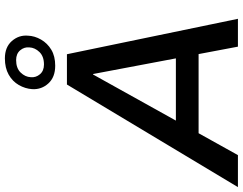

<svg xmlns="http://www.w3.org/2000/svg" viewBox="-164 -870 994 786"><g transform="rotate(-90 333.0 -477.0)"><path d="M-40 0 380 -700H504L649 0H535L423 -593H421L91 0ZM131 -161 150 -254H557L538 -161ZM457 -748Q410 -748 384.5 -776Q359 -804 361 -842Q363 -871 378 -897Q393 -923 420.5 -938.5Q448 -954 487 -954Q533 -954 558 -925.5Q583 -897 580 -860Q579 -832 564 -806Q549 -780 522.5 -764Q496 -748 457 -748ZM462 -794Q495 -794 513 -812.5Q531 -831 532 -854Q534 -875 520 -891.5Q506 -908 480 -908Q447 -908 429 -889.5Q411 -871 410 -848Q408 -827 422 -810.5Q436 -794 462 -794Z"/></g></svg>

Font: REM
Style: Italic
Weight: 400
Italic angle: -11°
Designer: Octavio Pardo
Foundry: Ashler Design
Version: Version 1.005;gftools[0.9.28]